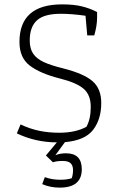

<svg xmlns="http://www.w3.org/2000/svg" viewBox="-20 -642 551 878"><path d="M173 200 185 168Q217 180 256 180Q287 180 308 173Q314 155 314 136Q314 115 303 104.5Q292 94 267 94Q239 94 222 100L190 69L240 9Q143 9 57 -32L74 -73Q116 -53 159 -44Q202 -35 251 -35Q325 -35 375 -62Q395 -97 395 -153Q395 -208 362.5 -236Q330 -264 254 -283Q166 -305 117.5 -341Q69 -377 69 -450Q69 -622 264 -622Q317 -622 354 -613Q391 -604 424 -587V-561Q424 -525 411 -480H379L371 -570Q308 -579 258 -579Q182 -579 149 -549Q116 -519 116 -457Q116 -419 132 -396Q148 -373 180.5 -358Q213 -343 270 -329Q364 -305 403.5 -270.5Q443 -236 443 -171Q443 -97 406 -48.5Q369 0 277 8L233 68Q253 59 282 59Q354 59 354 132Q354 216 253 216Q210 216 173 200Z"/></svg>

Font: Athiti Light
Style: Regular
Weight: 300
Designer: CadsonDemak Team
Foundry: CadsonDemak
Version: Version 1.033